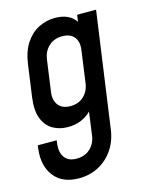

<svg xmlns="http://www.w3.org/2000/svg" viewBox="-112 -629 683 882"><g transform="rotate(-15 229.0 -188.0)"><path d="M153.5 183Q205 183 247 160.8Q289 138.5 316.5 98.2Q344 58 351.5 4.5L428.5 -545H338.5L334 -513Q303 -557.5 235.5 -557.5Q195 -557.5 158.5 -539.5Q122 -521.5 96 -483Q70 -444.5 61.5 -383.5L40.5 -232Q32 -171 47.2 -132.2Q62.5 -93.5 93.8 -75.5Q125 -57.5 165.5 -57.5Q200 -57.5 227.5 -69Q255 -80.5 276 -101.5L261 8.5Q256 46.5 230.2 69.8Q204.5 93 166 93Q127.5 93 110 69.5Q92.5 46 96 8.5L98.5 -12.5H8.5L6.5 3.5Q-3 83.5 36 133.2Q75 183 153.5 183ZM201 -147.5Q162.5 -147.5 144 -171Q125.5 -194.5 130.5 -232L151.5 -383.5Q157 -421 182.2 -444.2Q207.5 -467.5 246 -467.5Q285 -467.5 303 -444.5Q321 -421.5 315.5 -383.5L294.5 -231.5Q289.5 -194.5 264.8 -171Q240 -147.5 201 -147.5Z"/></g></svg>

Font: Mohave Medium
Style: Italic
Weight: 500
Italic angle: -8°
Designer: Gumpita Rahayu
Foundry: Tokotype
Version: Version 2.002; ttfautohint (v1.8.3)